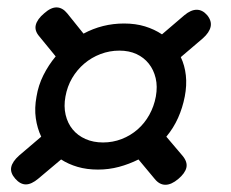

<svg xmlns="http://www.w3.org/2000/svg" viewBox="-20 -640 640 531"><path d="M485 -209Q499 -192 495.5 -176.5Q492 -161 473 -145Q454 -129 437.5 -129Q421 -129 408 -145L363 -199Q337 -186 309 -178.5Q281 -171 251 -171Q220 -171 194.5 -178.5Q169 -186 149 -199L86 -146Q67 -130 51.5 -130Q36 -130 22 -146Q8 -162 11 -177.5Q14 -193 33 -210L94 -262Q83 -285 79 -313Q75 -341 81 -373Q86 -404 100 -432Q114 -460 134 -484L89 -539Q75 -555 79 -571Q83 -587 102 -603Q121 -620 137 -619.5Q153 -619 166 -603L211 -547Q237 -561 265 -568Q293 -575 323 -575Q355 -575 381 -567Q407 -559 428 -545L490 -598Q508 -613 524 -613Q540 -613 553 -598Q566 -582 562.5 -566Q559 -550 541 -534L480 -482Q491 -459 494 -431.5Q497 -404 491 -373Q485 -342 472.5 -314Q460 -286 440 -262ZM265 -246Q292 -246 316.5 -255.5Q341 -265 360.5 -282Q380 -299 393 -322.5Q406 -346 411 -373Q416 -401 410.5 -424Q405 -447 391.5 -464Q378 -481 357.5 -490.5Q337 -500 310 -500Q283 -500 258 -490.5Q233 -481 213 -464Q193 -447 179.5 -424Q166 -401 161 -373Q156 -346 161.5 -322.5Q167 -299 181 -282Q195 -265 216.5 -255.5Q238 -246 265 -246Z"/></svg>

Font: Maple Mono Medium
Style: Italic
Weight: 500
Italic angle: -10°
Monospace: yes
Designer: subframe7536
Version: Version 7.000